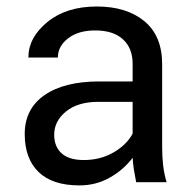

<svg xmlns="http://www.w3.org/2000/svg" viewBox="-20 -558 588 588"><path d="M397 0Q392.1 -24.9 389.6 -41Q387.2 -57.1 386.2 -74.7Q357.9 -37.6 315.9 -13.9Q273.9 9.8 223.6 9.8Q140.1 9.8 97.9 -31.5Q55.7 -72.8 55.7 -147.5Q55.7 -224.6 116.2 -266.6Q176.8 -308.6 284.2 -308.6H386.2V-362.3Q386.2 -410.6 356.4 -437.7Q326.7 -464.8 271.5 -464.8Q220.2 -464.8 188.7 -440.7Q157.2 -416.5 157.2 -381.8H66.9Q66.9 -442.9 125 -490.5Q183.1 -538.1 276.4 -538.1Q367.7 -538.1 422.1 -493.2Q476.6 -448.2 476.6 -361.3V-106.4Q476.6 -78.1 479.5 -52.2Q482.4 -26.4 490.2 0ZM236.8 -67.9Q287.6 -67.9 327.9 -91.3Q368.2 -114.7 386.2 -148.9V-246.1H281.2Q218.3 -246.1 182.1 -216.6Q146 -187 146 -145.5Q146 -108.9 168.7 -88.4Q191.4 -67.9 236.8 -67.9Z"/></svg>

Font: Roboto Web
Style: Regular
Weight: 400
Designer: Google
Version: Version 1.200310; 2013